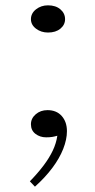

<svg xmlns="http://www.w3.org/2000/svg" viewBox="-20 -502 357 720"><path d="M111 198 92 178Q122 147 143.5 118.5Q165 90 178 62.5Q191 35 195 7Q185 10 175.5 11.5Q166 13 153 13Q130 13 113 0Q96 -13 96 -36Q96 -58 114 -73.5Q132 -89 158 -89Q192 -89 211.5 -67Q231 -45 231 -10Q231 21 217 56.5Q203 92 176 128Q149 164 111 198ZM160 -380Q134 -380 115 -394.5Q96 -409 96 -430Q96 -452 115 -467Q134 -482 160 -482Q189 -482 206.5 -467Q224 -452 224 -430Q224 -409 206.5 -394.5Q189 -380 160 -380Z"/></svg>

Font: BioRhyme ExtraBold Light
Style: Regular
Weight: 300
Version: Version 1.600;gftools[0.9.33]